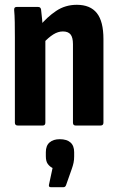

<svg xmlns="http://www.w3.org/2000/svg" viewBox="-20 -523 493 800"><path d="M295 0Q284 0 284 -12V-339Q284 -367 274 -379.5Q264 -392 242 -392Q222 -392 202 -379.5Q182 -367 160 -343L145 -414Q176 -452 214 -477.5Q252 -503 300 -503Q356 -503 383.5 -468.5Q411 -434 411 -360V-12Q411 0 399 0ZM54 0Q42 0 42 -12V-367Q42 -401 41.5 -430.5Q41 -460 39 -481Q38 -494 49 -494H139Q149 -494 151 -484Q153 -468 155.5 -442Q158 -416 159 -398L169 -364V-12Q169 0 158 0ZM192 257Q182 257 184 247L199 177Q187 171 179 160Q171 149 171 128V111Q171 84 186.5 70.5Q202 57 229 57Q258 57 273.5 70.5Q289 84 289 111V129Q289 143 286.5 155Q284 167 279 181L255 249Q252 257 244 257Z"/></svg>

Font: Sofia Sans Condensed ExtraBold
Style: Regular
Weight: 800
Designer: Botio Nikoltchev, Ani Petrova
Foundry: lettersoup
Version: Version 4.101